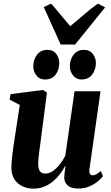

<svg xmlns="http://www.w3.org/2000/svg" viewBox="-20 -1052 624 1082"><path d="M168 11Q135 11 107 -2Q79 -15 61.8 -41Q44.5 -67 44 -106Q44 -122.5 45.8 -143.5Q47.5 -164.5 50.5 -187.8Q53.5 -211 56.8 -234.2Q60 -257.5 63.5 -278L91.5 -460.5L34 -490.5L39.5 -521.5L222 -545L244.5 -530.5L213 -286.5Q210.5 -265.5 207.2 -242.5Q204 -219.5 201.2 -198Q198.5 -176.5 196.8 -159.5Q195 -142.5 195 -132.5Q195 -112 199 -99.2Q203 -86.5 212.2 -80.2Q221.5 -74 236.5 -74Q258 -74 278.8 -88.8Q299.5 -103.5 317.5 -126.8Q335.5 -150 348 -174L400 -537.5H546.5L484 -98Q481.5 -80 487.2 -72Q493 -64 502.5 -64Q511.5 -64 522 -69.5Q532.5 -75 547.5 -88L560.5 -59.5Q551.5 -46.5 531.5 -30Q511.5 -13.5 483.5 -1.5Q455.5 10.5 421.5 10.5Q382.5 10.5 363.5 -5.2Q344.5 -21 342 -47.5Q342 -51.5 342.5 -59.2Q343 -67 344 -76.8Q345 -86.5 346.5 -97Q348 -107.5 349.5 -116.5L347.5 -117Q335 -93.5 317.8 -70.8Q300.5 -48 278.2 -29.5Q256 -11 228.5 0Q201 11 168 11ZM232 -604Q203 -604 185 -627Q167 -650 167.5 -679.5Q168 -717 189 -744Q210 -771 246.5 -771Q280.5 -771 297.2 -747.8Q314 -724.5 314 -697Q314 -659.5 293.8 -631.8Q273.5 -604 232 -604ZM438.5 -604Q409.5 -604 391.5 -627Q373.5 -650 373.5 -679.5Q374 -717 394.8 -744Q415.5 -771 452.5 -771Q486 -771 503.2 -747.8Q520.5 -724.5 520.5 -697Q520 -659.5 499.5 -631.8Q479 -604 438.5 -604ZM322 -801 226.5 -1012.5 268 -1031.5Q294 -1003 321 -969.5Q348 -936 375.5 -904.5Q415 -936.5 452.5 -969.2Q490 -1002 531.5 -1031.5L572.5 -1010.5L403 -801Z"/></svg>

Font: Merriweather 72pt ExtraBold
Style: Italic
Weight: 800
Italic angle: -7.8°
Version: Version 2.101